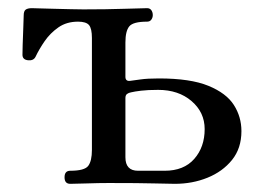

<svg xmlns="http://www.w3.org/2000/svg" viewBox="-20 -450 641 470"><path d="M152 0Q138 0 138 -16Q138 -32 152 -32Q187 -32 196 -44Q205 -56 205 -83V-357Q205 -380 198 -388.5Q191 -397 171 -397Q143 -397 123 -383Q103 -369 89.5 -349.5Q76 -330 67 -311Q62 -301 48.5 -302.5Q35 -304 35 -316Q35 -321 35.5 -340.5Q36 -360 37 -381.5Q38 -403 38 -412Q38 -423 43 -426.5Q48 -430 58 -430Q60 -430 75.5 -429.5Q91 -429 112 -428.5Q133 -428 153 -427.5Q173 -427 184 -427Q241 -427 285.5 -428.5Q330 -430 340 -430Q347 -430 350.5 -425Q354 -420 354 -413Q354 -407 350.5 -402Q347 -397 340 -397Q306 -397 296.5 -385.5Q287 -374 287 -346V-262Q287 -251 298 -252Q306 -253 323.5 -255.5Q341 -258 369 -258Q446 -258 490 -240Q534 -222 552.5 -193Q571 -164 571 -129Q571 -87 548 -58.5Q525 -30 488 -15Q451 0 408 0Q395 0 358 -1Q321 -2 246 -2Q222 -2 192.5 -1Q163 0 152 0ZM318 -32H383Q430 -32 455.5 -61Q481 -90 481 -134Q481 -175 449 -202.5Q417 -230 367 -230Q342 -230 325.5 -228Q309 -226 301 -224Q295 -223 291 -220Q287 -217 287 -210V-65Q287 -32 318 -32Z"/></svg>

Font: Zen Old Mincho
Style: Regular
Weight: 400
Designer: Yoshimichi Ohira
Foundry: Positype
Version: Version 1.001